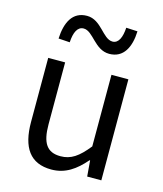

<svg xmlns="http://www.w3.org/2000/svg" viewBox="-120 -895 847 997"><g transform="rotate(15 303.5 -396.5)"><path d="M85 -199C85 -61 136 13 250 13C325 13 379 -26 430 -85H433L440 0H516V-543H425V-158C373 -93 334 -66 278 -66C206 -66 176 -109 176 -210V-543H85ZM111 -654 172 -650C175 -704 191 -738 224 -738C276 -738 306 -645 385 -645C462 -645 494 -711 497 -796L436 -799C433 -748 418 -711 385 -711C332 -711 302 -806 224 -806C146 -806 115 -741 111 -654Z"/></g></svg>

Font: Kinto Sans
Style: Regular
Weight: 400
Designer: Authors: Ryoko NISHIZUKA  (kana & ideographs); Paul D. Hunt (Latin, Greek & Cyrillic); Wenlong ZHANG  (bopomofo); Sandol
Foundry: Adobe Systems Incorporated, ookami Inc.
Version: Version 0.001